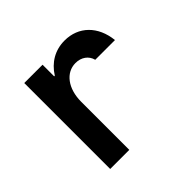

<svg xmlns="http://www.w3.org/2000/svg" viewBox="-137 -700 853 853"><g transform="rotate(-45 290.0 -273.5)"><path d="M225 0V-302C225 -385 268 -442 329 -442C365 -442 393 -422 401 -390H525C515 -486 453 -547 365 -547C305 -547 256 -518 224 -467H220V-540H105V0Z"/></g></svg>

Font: CommitMono-dimboump
Style: Bold
Weight: 700
Monospace: yes
Designer: Eigil Nikolajsen
Foundry: Eigil Nikolajsen
Version: Version 1.143